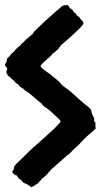

<svg xmlns="http://www.w3.org/2000/svg" viewBox="-30 -740 409 781"><path d="M-9.8 -477.5C-9.8 -468.8 -1 -466.8 0 -459C-1 -456.1 -4.9 -453.1 -3.9 -442.4C-1 -439.5 1 -436.5 2 -432.6C8.8 -427.7 14.6 -424.8 17.6 -418C25.4 -417 25.4 -410.2 36.1 -401.4C43 -398.4 46.9 -394.5 50.8 -387.7C57.6 -383.8 65.4 -379.9 70.3 -373C96.7 -358.4 116.2 -335 139.6 -318.4C140.6 -315.4 143.6 -312.5 147.5 -308.6C170.9 -293.9 190.4 -274.4 210.9 -254.9C211.9 -251 215.8 -250 216.8 -245.1C198.2 -221.7 175.8 -203.1 154.3 -183.6C138.7 -168.9 125 -157.2 109.4 -143.6C101.6 -136.7 95.7 -131.8 88.9 -125C77.1 -113.3 68.4 -104.5 56.6 -92.8C45.9 -82 34.2 -73.2 26.4 -60.5C29.3 -49.8 22.5 -48.8 19.5 -41C24.4 -32.2 30.3 -27.3 38.1 -26.4C41 -21.5 43.9 -16.6 46.9 -12.7C57.6 -9.8 58.6 -2.9 66.4 3.9C78.1 6.8 86.9 13.7 97.7 21.5C108.4 16.6 115.2 10.7 124 5.9C128.9 -1 136.7 -5.9 140.6 -13.7C151.4 -20.5 162.1 -31.2 168.9 -40C177.7 -50.8 186.5 -58.6 197.3 -67.4C211.9 -80.1 226.6 -92.8 242.2 -107.4C251 -112.3 259.8 -121.1 265.6 -128.9C280.3 -141.6 292 -151.4 303.7 -166C318.4 -181.6 336.9 -197.3 359.4 -216.8C358.4 -220.7 357.4 -228.5 358.4 -241.2C355.5 -244.1 350.6 -245.1 353.5 -257.8C348.6 -266.6 340.8 -282.2 340.8 -293L333 -301.8C306.6 -322.3 283.2 -343.8 259.8 -365.2C248 -376 235.4 -382.8 222.7 -393.6C218.8 -398.4 215.8 -402.3 212.9 -405.3C203.1 -415 192.4 -422.9 181.6 -431.6C170.9 -442.4 155.3 -449.2 144.5 -460C141.6 -462.9 135.7 -466.8 134.8 -470.7C142.6 -487.3 172.9 -504.9 185.5 -523.4C194.3 -527.3 200.2 -535.2 208 -542C210.9 -546.9 214.8 -550.8 217.8 -555.7C238.3 -573.2 299.8 -626 309.6 -643.6C308.6 -650.4 307.6 -654.3 296.9 -663.1C293.9 -670.9 288.1 -673.8 281.2 -678.7C280.3 -682.6 280.3 -683.6 268.6 -692.4C267.6 -700.2 261.7 -701.2 252.9 -708C252 -714.8 248 -714.8 245.1 -719.7C244.1 -718.8 240.2 -718.8 232.4 -718.8C228.5 -715.8 224.6 -717.8 221.7 -714.8C213.9 -707 205.1 -700.2 197.3 -693.4C168.9 -668.9 144.5 -646.5 109.4 -612.3C108.4 -608.4 104.5 -605.5 101.6 -600.6C90.8 -593.8 85.9 -585.9 75.2 -579.1C68.4 -568.4 57.6 -564.5 50.8 -553.7C41 -546.9 33.2 -539.1 26.4 -529.3C14.6 -522.5 9.8 -509.8 -1 -502L-3.9 -487.3C-4.9 -483.4 -9.8 -482.4 -9.8 -477.5Z"/></svg>

Font: Caesar Dressing Cyrillic
Style: Regular
Weight: 400
Designer: Dathan Boardman
Foundry: Open Window
Version: Version 1.00;July 2, 2020;FontCreator 13.0.0.2642 64-bit